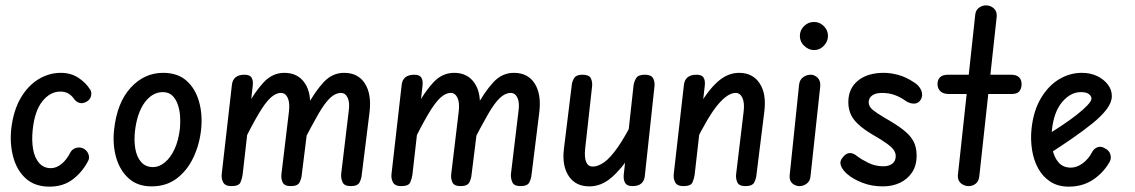

<svg xmlns="http://www.w3.org/2000/svg" viewBox="-20 -695 4240 717"><path d="M165 2Q111 2 77.5 -27.5Q44 -57 30 -106.5Q16 -156 22 -214Q30 -282 57 -328.5Q84 -375 123.5 -399Q163 -423 207 -423Q244 -423 272 -405Q300 -387 317 -360Q323 -351 320 -337Q317 -323 303 -315Q288 -307 276 -311Q264 -315 257 -325Q249 -337 236.5 -345Q224 -353 205 -353Q167 -353 138 -316.5Q109 -280 102 -209Q98 -171 103.5 -138.5Q109 -106 126 -86.5Q143 -67 170 -67Q190 -67 209.5 -82.5Q229 -98 244 -128Q251 -139 265.5 -143Q280 -147 294 -139Q307 -131 311 -117Q315 -103 308 -92Q287 -52 251.5 -25Q216 2 165 2Z M546 1Q494 1 461 -28.5Q428 -58 414 -106Q400 -154 406 -210Q417 -312 468 -367.5Q519 -423 589 -423Q643 -423 676 -394Q709 -365 723 -316.5Q737 -268 731 -211Q725 -155 702 -106.5Q679 -58 640 -28.5Q601 1 546 1ZM552 -71Q574 -71 595.5 -88.5Q617 -106 632 -138.5Q647 -171 652 -216Q654 -237 652.5 -260.5Q651 -284 644 -304.5Q637 -325 623.5 -338Q610 -351 588 -351Q549 -351 520.5 -312.5Q492 -274 484 -205Q480 -169 485.5 -138.5Q491 -108 507.5 -89.5Q524 -71 552 -71Z M844 0Q821 0 813.5 -14Q806 -28 808 -45L846 -378Q848 -397 860 -406.5Q872 -416 893 -416Q913 -416 919.5 -405Q926 -394 924 -376L886 -42Q884 -28 878 -14Q872 0 844 0ZM1066 0Q1042 0 1035.5 -14Q1029 -28 1031 -45L1059 -278Q1063 -311 1054.5 -329.5Q1046 -348 1029 -348Q1010 -348 990 -329.5Q970 -311 945 -268.5Q920 -226 885 -156L898 -291Q932 -353 965 -388Q998 -423 1042 -423Q1093 -423 1119 -383.5Q1145 -344 1136 -276L1107 -43Q1106 -29 1099 -14.5Q1092 0 1066 0ZM1290 0Q1266 0 1259.5 -14Q1253 -28 1254 -45L1282 -278Q1287 -311 1278.5 -329.5Q1270 -348 1253 -348Q1233 -348 1213 -329.5Q1193 -311 1168.5 -268.5Q1144 -226 1108 -156L1122 -291Q1156 -353 1188.5 -388Q1221 -423 1265 -423Q1317 -423 1342.5 -383.5Q1368 -344 1360 -276L1331 -43Q1330 -29 1323 -14.5Q1316 0 1290 0Z M1478 0Q1455 0 1447.5 -14Q1440 -28 1442 -45L1480 -378Q1482 -397 1494 -406.5Q1506 -416 1527 -416Q1547 -416 1553.5 -405Q1560 -394 1558 -376L1520 -42Q1518 -28 1512 -14Q1506 0 1478 0ZM1700 0Q1676 0 1669.5 -14Q1663 -28 1665 -45L1693 -278Q1697 -311 1688.5 -329.5Q1680 -348 1663 -348Q1644 -348 1624 -329.5Q1604 -311 1579 -268.5Q1554 -226 1519 -156L1532 -291Q1566 -353 1599 -388Q1632 -423 1676 -423Q1727 -423 1753 -383.5Q1779 -344 1770 -276L1741 -43Q1740 -29 1733 -14.5Q1726 0 1700 0ZM1924 0Q1900 0 1893.5 -14Q1887 -28 1888 -45L1916 -278Q1921 -311 1912.5 -329.5Q1904 -348 1887 -348Q1867 -348 1847 -329.5Q1827 -311 1802.5 -268.5Q1778 -226 1742 -156L1756 -291Q1790 -353 1822.5 -388Q1855 -423 1899 -423Q1951 -423 1976.5 -383.5Q2002 -344 1994 -276L1965 -43Q1964 -29 1957 -14.5Q1950 0 1924 0Z M2181 1Q2129 1 2103.5 -38Q2078 -77 2086 -140L2115 -376Q2116 -390 2124 -403Q2132 -416 2155 -416Q2180 -416 2186.5 -402.5Q2193 -389 2191 -372L2165 -138Q2162 -107 2169 -90Q2176 -73 2194 -73Q2213 -73 2236 -89Q2259 -105 2287 -145Q2315 -185 2350 -255L2338 -121Q2301 -64 2263 -31.5Q2225 1 2181 1ZM2342 0Q2322 0 2315 -11Q2308 -22 2309 -40L2346 -377Q2348 -390 2355.5 -403Q2363 -416 2388 -416Q2412 -416 2419 -402.5Q2426 -389 2424 -372L2388 -38Q2386 -19 2374.5 -9.5Q2363 0 2342 0Z M2532 0Q2509 0 2501.5 -14Q2494 -28 2496 -45L2534 -378Q2536 -397 2548 -406.5Q2560 -416 2581 -416Q2601 -416 2607.5 -405Q2614 -394 2612 -376L2574 -42Q2572 -28 2566 -14Q2560 0 2532 0ZM2764 0Q2740 0 2733.5 -14Q2727 -28 2729 -45L2757 -278Q2761 -311 2752.5 -329.5Q2744 -348 2727 -348Q2698 -348 2661.5 -305Q2625 -262 2573 -156L2586 -291Q2620 -353 2658 -388Q2696 -423 2740 -423Q2791 -423 2817 -383.5Q2843 -344 2834 -276L2805 -43Q2804 -29 2797 -14.5Q2790 0 2764 0Z M2966 0Q2950 0 2938.5 -10.5Q2927 -21 2929 -41L2964 -378Q2966 -397 2979 -406.5Q2992 -416 3007 -416Q3022 -416 3033.5 -404.5Q3045 -393 3043 -372L3007 -39Q3006 -20 2993.5 -10Q2981 0 2966 0ZM3020 -508Q3000 -508 2983.5 -523.5Q2967 -539 2967 -561Q2967 -582 2982.5 -597.5Q2998 -613 3020 -613Q3041 -613 3056.5 -597.5Q3072 -582 3072 -561Q3072 -541 3057 -524.5Q3042 -508 3020 -508Z M3277 1Q3235 1 3200.5 -12.5Q3166 -26 3145 -44Q3128 -58 3121 -74.5Q3114 -91 3126 -106Q3139 -123 3153 -123.5Q3167 -124 3182 -111Q3198 -99 3223.5 -86.5Q3249 -74 3279 -74Q3300 -74 3312.5 -84Q3325 -94 3325 -112Q3325 -123 3318.5 -133.5Q3312 -144 3293 -158Q3274 -172 3234 -195Q3189 -222 3168.5 -249Q3148 -276 3148 -314Q3148 -364 3183.5 -393.5Q3219 -423 3281 -423Q3305 -423 3333.5 -415.5Q3362 -408 3391 -389Q3413 -376 3420.5 -357Q3428 -338 3418 -322Q3409 -308 3392.5 -308Q3376 -308 3358 -321Q3343 -332 3321.5 -340Q3300 -348 3274 -348Q3250 -348 3237 -338.5Q3224 -329 3224 -313Q3224 -297 3239.5 -284.5Q3255 -272 3282 -256Q3328 -230 3354 -209.5Q3380 -189 3391.5 -167Q3403 -145 3403 -114Q3403 -76 3385.5 -50.5Q3368 -25 3340 -12Q3312 1 3277 1Z M3597 0Q3581 0 3568.5 -10.5Q3556 -21 3557 -40L3622 -641Q3624 -658 3636.5 -666.5Q3649 -675 3662 -675Q3679 -675 3691.5 -663.5Q3704 -652 3702 -632L3637 -36Q3635 -18 3623.5 -9Q3612 0 3597 0ZM3524 -344Q3502 -344 3491.5 -354.5Q3481 -365 3481 -381Q3481 -397 3490.5 -406.5Q3500 -416 3521 -416H3755Q3776 -416 3785.5 -406.5Q3795 -397 3795 -381Q3795 -365 3787 -354.5Q3779 -344 3758 -344Z M3971 2Q3931 2 3902.5 -16.5Q3874 -35 3857 -66Q3840 -97 3834 -135.5Q3828 -174 3832 -213Q3839 -281 3867 -328Q3895 -375 3935 -399Q3975 -423 4020 -423Q4052 -423 4077 -411Q4102 -399 4117 -379.5Q4132 -360 4132 -336Q4132 -313 4113 -287.5Q4094 -262 4060 -234.5Q4026 -207 3982.5 -177Q3939 -147 3889 -115L3882 -186Q3913 -205 3944 -225.5Q3975 -246 4000.5 -266Q4026 -286 4041 -302Q4056 -318 4056 -327Q4056 -336 4046.5 -343.5Q4037 -351 4016 -351Q3978 -351 3946.5 -314Q3915 -277 3908 -207Q3904 -171 3910 -139.5Q3916 -108 3933 -88.5Q3950 -69 3979 -69Q4001 -69 4023 -85Q4045 -101 4059 -128Q4066 -141 4079.5 -145.5Q4093 -150 4108 -140Q4122 -133 4126.5 -118.5Q4131 -104 4124 -91Q4101 -50 4062 -24Q4023 2 3971 2Z"/></svg>

Font: Edu SA Beginner Medium
Style: Regular
Weight: 500
Version: Version 1.003